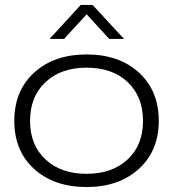

<svg xmlns="http://www.w3.org/2000/svg" viewBox="-20 -750 703 780"><path d="M332 9.8Q199.7 9.8 118.9 -63.5Q38.1 -136.7 38.1 -258.8Q38.1 -381.3 118.9 -455.1Q199.7 -528.8 332 -528.8Q463.9 -528.8 544.4 -455.1Q625 -381.3 625 -258.8Q625 -137.7 544.2 -64Q463.4 9.8 332 9.8ZM102.1 -258.8Q102.1 -161.1 164.6 -102.5Q227.1 -43.9 332 -43.9Q436 -43.9 498.5 -102.3Q561 -160.6 561 -258.8Q561 -357.4 498.8 -416.3Q436.5 -475.1 332 -475.1Q227.5 -475.1 164.8 -416.3Q102.1 -357.4 102.1 -258.8ZM181.2 -591.8 308.1 -730H356L483.9 -591.8H423.8L332 -691.9L240.2 -591.8Z"/></svg>

Font: Lumene Sans Expanded Light
Style: Regular
Weight: 300
Width: 7
Designer: Deni Anggara
Version: Version 1.003;Glyphs 3.1.2 (3151)